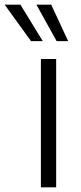

<svg xmlns="http://www.w3.org/2000/svg" viewBox="-89 -797 344 817"><path d="M85 0H150V-546H85ZM-69 -777 43 -622H93L-2 -777ZM66 -777 152 -622H201L129 -777Z"/></svg>

Font: Wafeq Light
Style: Regular
Weight: 300
Designer: Rasmus Andersson & Azza Alameddine
Foundry: Google & TypeTogether
Version: Version 3.000;January 28, 2025;FontCreator 15.0.0.3014 64-bi